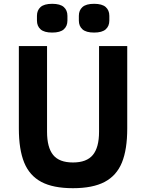

<svg xmlns="http://www.w3.org/2000/svg" viewBox="-20 -975 767 1008"><path d="M174 -867V-892Q174 -921 193 -938Q212 -955 254 -955Q296 -955 315 -938Q334 -921 334 -892V-867Q334 -838 315 -821Q296 -804 254 -804Q212 -804 193 -821Q174 -838 174 -867ZM394 -867V-892Q394 -921 413 -938Q432 -955 474 -955Q516 -955 535 -938Q554 -921 554 -892V-867Q554 -838 535 -821Q516 -804 474 -804Q432 -804 413 -821Q394 -838 394 -867ZM79 -733H227V-283Q227 -201 259 -161.5Q291 -122 363 -122Q435 -122 467.5 -161.5Q500 -201 500 -283V-733H648V-300Q648 -190 620 -121.5Q592 -53 529.5 -20Q467 13 363 13Q259 13 197 -20Q135 -53 107 -121.5Q79 -190 79 -300Z"/></svg>

Font: IBM Plex Sans JP
Style: Bold
Weight: 700
Designer: Mike Abbink; Paul van der Laan; Pieter van Rosmalen; Wujin Sim; Yejin Wi; Jinhee Kim; Boomi Park; Yona Kim; Kichan Ma
Foundry: Sandoll Inc.
Version: Version 1.001